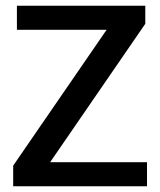

<svg xmlns="http://www.w3.org/2000/svg" viewBox="-20 -650 559 670"><path d="M487 -630V-567L155 -84H493V0H26V-72L352 -546H39V-630Z"/></svg>

Font: Mukta Vaani Medium
Style: Regular
Weight: 500
Designer: Noopur Datye, Girish Dalvi, Yashodeep Gholap, Pallavi Karambelkar
Foundry: Ek Type
Version: Version 2.538;PS 1.000;hotconv 16.6.51;makeotf.lib2.5.65220;